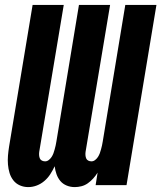

<svg xmlns="http://www.w3.org/2000/svg" viewBox="-20 -755 658 783"><path d="M95 8Q77 8 61 1Q45 -6 34.5 -19.5Q24 -33 19 -49.5Q14 -66 12.5 -84Q11 -102 12.5 -120Q14 -138 17 -157L113 -735H240L140 -136Q139 -129 139.5 -122Q140 -115 142.5 -109Q145 -103 151 -100Q157 -97 164 -97Q172 -97 179 -102.5Q186 -108 190.5 -115Q195 -122 198 -130Q201 -138 203 -146Q205 -154 207 -162Q209 -170 210 -178L302 -735H429L329 -136Q328 -129 328.5 -122Q329 -115 331.5 -109Q334 -103 340 -100Q346 -97 353 -97Q361 -97 368 -102.5Q375 -108 379.5 -115Q384 -122 387 -130Q390 -138 392 -146Q394 -154 396 -162Q398 -170 399 -178L491 -735H618L496 0H370L378 -51Q370 -38 360 -27Q350 -16 338 -7.5Q326 1 312 4.5Q298 8 285 8Q267 8 251.5 1.5Q236 -5 226 -17Q216 -29 210.5 -44.5Q205 -60 203 -77Q195 -60 185 -44.5Q175 -29 161 -17Q147 -5 130 1.5Q113 8 95 8Z"/></svg>

Font: Iosevka SS04 XBd Ex
Style: Italic
Weight: 800
Width: 7
Italic angle: -9°
Monospace: yes
Designer: Belleve Invis
Foundry: Belleve Invis
Version: Version 19.0.0; ttfautohint (v1.8.4)